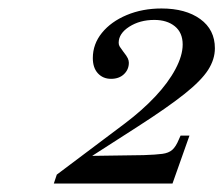

<svg xmlns="http://www.w3.org/2000/svg" viewBox="-20 -789 527 453"><path d="M107 -356 114 -377 275 -498Q316 -529 346.5 -561.5Q377 -594 394 -626Q411 -658 411 -684Q411 -712 392.5 -727Q374 -742 344 -742Q310 -742 285 -726Q260 -710 260 -688Q260 -683 262.5 -679Q265 -675 271 -667Q279 -657 281.5 -651.5Q284 -646 284 -641Q284 -625 272.5 -614Q261 -603 242 -603Q223 -603 211 -616Q199 -629 199 -652Q199 -685 220.5 -711.5Q242 -738 279 -753.5Q316 -769 361 -769Q418 -769 452.5 -744Q487 -719 487 -675Q487 -649 471 -624Q455 -599 415.5 -567.5Q376 -536 306 -491L166 -401L181 -421L319 -423Q348 -424 363 -426Q378 -428 386.5 -435.5Q395 -443 402 -460L406 -469H427L393 -373L387 -356Z"/></svg>

Font: Baskervville
Style: Italic
Weight: 400
Italic angle: -18°
Designer: ANRT
Foundry: ANRT
Version: Version 1.100